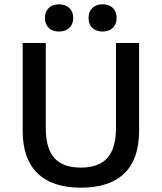

<svg xmlns="http://www.w3.org/2000/svg" viewBox="-20 -859 749 889"><path d="M205.5 -822Q223 -839 253 -839Q283 -839 301 -822Q319 -805 319 -776Q319 -747 301 -730Q283 -713 253 -713Q223 -713 205.5 -730Q188 -747 188 -776Q188 -805 205.5 -822ZM407.5 -822Q425 -839 455 -839Q485 -839 502.5 -822Q520 -805 520 -776Q520 -747 502.5 -730Q485 -713 455 -713Q425 -713 407.5 -730Q390 -747 390 -776Q390 -805 407.5 -822ZM624 -660V-253Q624 -122 555.5 -56Q487 10 354 10Q223 10 154 -56.5Q85 -123 85 -253V-660H192V-266Q192 -172 231.5 -127.5Q271 -83 354 -83Q437 -83 477 -127.5Q517 -172 517 -266V-660Z"/></svg>

Font: Elaine Sans Medium
Style: Regular
Weight: 500
Designer: Wei Huang
Foundry: Wei Huang
Version: Version 2.001;December 24, 2019;FontCreator 12.0.0.2547 64-b